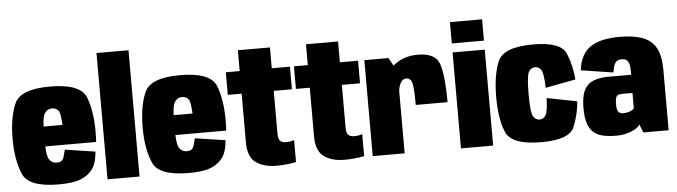

<svg xmlns="http://www.w3.org/2000/svg" viewBox="-48 -984 4190 1189"><g transform="rotate(-5 2046.5 -389.0)"><path d="M274.5 5V-130.5Q244.5 -130.5 228 -155Q210.5 -178 210.5 -299.5Q210.5 -415.5 227.5 -441Q244 -467.5 273 -467.5Q303 -467.5 317.5 -444Q326 -424.5 330 -360H194V-236.5H528Q530.5 -265.5 530.5 -299.5Q530.5 -429 496.5 -516.5Q461 -603.5 272.5 -603.5Q88 -603.5 51.5 -517.5Q14.5 -431.5 14.5 -300Q14.5 -169 52 -81.5Q87.5 5 274.5 5ZM274.5 -130.5V5Q366 5 412 -14Q458 -32 485 -67.5Q512.5 -102 519 -177.5L331 -206Q324.5 -179.5 319 -161.5Q313 -144 302.5 -137Q292.5 -130.5 274.5 -130.5Z M578.5 0H777.5V-785H578.5Z M1083 5V-130.5Q1053 -130.5 1036.5 -155Q1019 -178 1019 -299.5Q1019 -415.5 1036 -441Q1052.5 -467.5 1081.5 -467.5Q1111.5 -467.5 1126 -444Q1134.5 -424.5 1138.5 -360H1002.5V-236.5H1336.5Q1339 -265.5 1339 -299.5Q1339 -429 1305 -516.5Q1269.5 -603.5 1081 -603.5Q896.5 -603.5 860 -517.5Q823 -431.5 823 -300Q823 -169 860.5 -81.5Q896 5 1083 5ZM1083 -130.5V5Q1174.5 5 1220.5 -14Q1266.5 -32 1293.5 -67.5Q1321 -102 1327.5 -177.5L1139.5 -206Q1133 -179.5 1127.5 -161.5Q1121.5 -144 1111 -137Q1101 -130.5 1083 -130.5Z M1628 7.5Q1691.5 7.5 1750.5 -4.5V-141.5Q1728 -133 1700 -133Q1677.5 -133 1664.5 -143.8Q1651.5 -154.5 1651.5 -192V-456H1764.5V-596.5H1651.5V-726H1452V-596.5H1366V-456H1452V-154Q1452 -61.5 1501.5 -27Q1551 7.5 1628 7.5Z M2051.5 7.5Q2115 7.5 2174 -4.5V-141.5Q2151.5 -133 2123.5 -133Q2101 -133 2088 -143.8Q2075 -154.5 2075 -192V-456H2188V-596.5H2075V-726H1875.5V-596.5H1789.5V-456H1875.5V-154Q1875.5 -61.5 1925 -27Q1974.5 7.5 2051.5 7.5Z M2520 -292.5H2718Q2718 -444.5 2695.8 -523Q2673.5 -601.5 2560 -601.5Q2471.5 -601.5 2410.2 -552.2Q2349 -503 2349 -400.5L2425 -375.5Q2425 -407.5 2438.2 -434.2Q2451.5 -461 2476 -461Q2498 -461 2509 -436.8Q2520 -412.5 2520 -292.5ZM2227 0H2425.5V-509L2377 -596.5H2227Z M2775.5 0H2975.5V-596.5H2775.5ZM2775.5 -785V-652.5H2975.5V-785Z M3276 5Q3450 5 3481 -70.8Q3512 -146.5 3518.5 -227.5L3331 -264.5Q3328.5 -180.5 3314.5 -158Q3300.5 -135.5 3276 -135.5Q3252.5 -135.5 3237.2 -159.5Q3222 -183.5 3222 -297Q3222 -412.5 3237 -436.8Q3252 -461 3276 -461Q3301 -461 3314.8 -438.5Q3328.5 -416 3331 -328L3518.5 -363.5Q3512 -448.5 3481 -525.5Q3450 -602.5 3276 -602.5Q3091 -602.5 3055.8 -517.5Q3020.5 -432.5 3020.5 -297Q3020.5 -160 3055.8 -77.5Q3091 5 3276 5Z M3743 5.5Q3769 5.5 3792.8 0.5Q3816.5 -4.5 3836 -12.5Q3855.5 -20.5 3869.2 -30.5Q3883 -40.5 3889 -51L3909 0H4066.5V-377Q4066.5 -465.5 4038.2 -514.2Q4010 -563 3953.8 -582.8Q3897.5 -602.5 3812.5 -602.5Q3762 -602.5 3718 -594Q3674 -585.5 3640.2 -565.5Q3606.5 -545.5 3584.8 -509Q3563 -472.5 3557 -417L3757 -386Q3761.5 -419 3769.8 -435.8Q3778 -452.5 3789.2 -458Q3800.5 -463.5 3813 -463.5Q3830 -463.5 3841.5 -457.2Q3853 -451 3859.2 -433.5Q3865.5 -416 3865.5 -382V-362.5H3728Q3681.5 -362.5 3648.2 -353.2Q3615 -344 3593.8 -323.2Q3572.5 -302.5 3562.8 -267.8Q3553 -233 3553 -181Q3553 -124 3564.8 -87.5Q3576.5 -51 3600.5 -30.5Q3624.5 -10 3659.8 -2.2Q3695 5.5 3743 5.5ZM3797 -129.5Q3787.5 -129.5 3779.8 -132Q3772 -134.5 3766.5 -140.5Q3761 -146.5 3758.5 -158.2Q3756 -170 3756 -190Q3756 -210.5 3758.8 -222.8Q3761.5 -235 3767 -240.5Q3772.5 -246 3781 -247.8Q3789.5 -249.5 3800 -249.5H3863.5V-154Q3858.5 -147 3847.5 -141.2Q3836.5 -135.5 3823.2 -132.5Q3810 -129.5 3797 -129.5Z"/></g></svg>

Font: Anybody Condensed Black
Style: Regular
Weight: 900
Width: 3
Designer: Tyler Finck
Foundry: Etcetera Type Company
Version: Version 1.113;gftools[0.9.25]